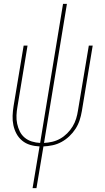

<svg xmlns="http://www.w3.org/2000/svg" viewBox="-20 -755 540 990"><path d="M148 215 184 0Q159 -1 135.5 -8Q112 -15 94 -30Q76 -45 65 -65.5Q54 -86 49 -109.5Q44 -133 45 -158Q46 -183 50 -208L102 -520H122L70 -205Q66 -183 65 -160.5Q64 -138 68.5 -117Q73 -96 82 -77.5Q91 -59 107 -45.5Q123 -32 144 -25.5Q165 -19 187 -18L305 -735H325L207 -18Q228 -19 249.5 -24Q271 -29 290.5 -40Q310 -51 326.5 -67.5Q343 -84 354.5 -103Q366 -122 372.5 -143Q379 -164 382 -185L438 -520H458L402 -182Q398 -158 390.5 -135Q383 -112 369.5 -91Q356 -70 337.5 -52.5Q319 -35 297 -23Q275 -11 251 -6Q227 -1 204 0L168 215Z"/></svg>

Font: Iosevka Curly Thin
Style: Italic
Weight: 100
Italic angle: -9°
Monospace: yes
Designer: Belleve Invis
Foundry: Belleve Invis
Version: Version 22.1.2; ttfautohint (v1.8.4)